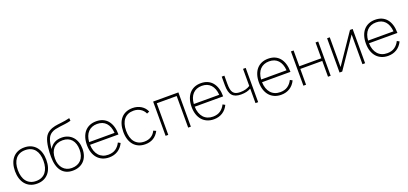

<svg xmlns="http://www.w3.org/2000/svg" viewBox="30 -1782 6044 2844"><g transform="rotate(-20 3052.0 -360.0)"><path d="M287 15Q227 15 181 -6Q135 -27 103.5 -65Q72 -103 56 -155.5Q40 -208 40 -271Q40 -335 56.5 -387.2Q73 -439.5 104.5 -476.8Q136 -514 182 -534.5Q228 -555 287 -555Q347.5 -555 393.5 -534Q439.5 -513 470.8 -475.5Q502 -438 518 -385.8Q534 -333.5 534 -271Q534 -207 517.8 -154.2Q501.5 -101.5 470 -64Q438.5 -26.5 392.5 -5.8Q346.5 15 287 15ZM287 -27Q338 -27 376 -44.8Q414 -62.5 439 -94.8Q464 -127 476.5 -171.8Q489 -216.5 489 -271Q489 -326 476.5 -370.8Q464 -415.5 438.8 -447Q413.5 -478.5 375.5 -495.8Q337.5 -513 287 -513Q235.5 -513 197.5 -495.2Q159.5 -477.5 134.5 -445.2Q109.5 -413 97.2 -368.8Q85 -324.5 85 -271Q85 -216 97.8 -171Q110.5 -126 136 -94Q161.5 -62 199.2 -44.5Q237 -27 287 -27Z M849.5 15Q792.5 15 748.5 -4.8Q704.5 -24.5 674.5 -63Q644.5 -101.5 629.2 -158Q614 -214.5 614 -288Q614 -319 615.2 -356.8Q616.5 -394.5 621.5 -432Q627.5 -480 636.8 -516.2Q646 -552.5 659.2 -579.8Q672.5 -607 690.5 -626.5Q708.5 -646 731.5 -660Q755 -674.5 778.5 -683Q802 -691.5 826.5 -696.8Q851 -702 877 -705Q903 -708 932 -711.5Q961 -715 993.8 -720.2Q1026.5 -725.5 1063.5 -735L1067.5 -692.5Q1022.5 -680 978.2 -674.5Q934 -669 893.5 -664Q853 -659 817.2 -650.8Q781.5 -642.5 752.5 -623.5Q732.5 -610.5 717.2 -592Q702 -573.5 691.2 -546.5Q680.5 -519.5 673.2 -482.2Q666 -445 661.5 -394Q695.5 -450 743.2 -476.2Q791 -502.5 858 -502.5Q910.5 -502.5 953.8 -484Q997 -465.5 1028.2 -431.2Q1059.5 -397 1076.5 -349Q1093.5 -301 1093.5 -242Q1093.5 -183 1076.5 -135.2Q1059.5 -87.5 1027.8 -54.2Q996 -21 951 -3Q906 15 849.5 15ZM849.5 -27Q896 -27 933 -41.8Q970 -56.5 995.5 -84.2Q1021 -112 1034.8 -152Q1048.5 -192 1048.5 -242Q1048.5 -293 1035.8 -333.5Q1023 -374 998.8 -402.2Q974.5 -430.5 939 -445.5Q903.5 -460.5 858 -460.5Q811 -460.5 774.2 -445.8Q737.5 -431 712 -402.8Q686.5 -374.5 673.2 -334Q660 -293.5 660 -242Q660 -193.5 673.5 -153.8Q687 -114 711.8 -85.8Q736.5 -57.5 771.5 -42.2Q806.5 -27 849.5 -27Z M1424.5 -27Q1494.5 -27 1541.8 -59.5Q1589 -92 1617 -149L1653.5 -129Q1620 -59 1561.2 -22Q1502.5 15 1424.5 15Q1367 15 1320.8 -4.8Q1274.5 -24.5 1241.8 -61.2Q1209 -98 1191.2 -151Q1173.5 -204 1173.5 -270Q1173.5 -336.5 1190.5 -389.5Q1207.5 -442.5 1239.5 -479.2Q1271.5 -516 1317.2 -535.5Q1363 -555 1420.5 -555Q1479 -555 1524.8 -535Q1570.5 -515 1602 -476.8Q1633.5 -438.5 1650 -383.5Q1666.5 -328.5 1666.5 -258H1218.5Q1220 -203.5 1235.2 -160.5Q1250.5 -117.5 1277 -87.8Q1303.5 -58 1340.8 -42.5Q1378 -27 1424.5 -27ZM1620 -300Q1611.5 -404 1560.2 -458.5Q1509 -513 1420.5 -513Q1376 -513 1340.2 -498.5Q1304.5 -484 1278.8 -456.8Q1253 -429.5 1238 -390Q1223 -350.5 1219.5 -300Z M1993.5 15Q1936 15 1890.2 -4.5Q1844.5 -24 1812.5 -60.8Q1780.5 -97.5 1763.5 -150.5Q1746.5 -203.5 1746.5 -270Q1746.5 -337 1763.2 -390Q1780 -443 1811.8 -479.8Q1843.5 -516.5 1889.5 -535.8Q1935.5 -555 1993.5 -555Q2031 -555 2065 -545.8Q2099 -536.5 2127.2 -519Q2155.5 -501.5 2176.8 -476.8Q2198 -452 2210.5 -421L2170.5 -404Q2159.5 -429.5 2141.8 -449.8Q2124 -470 2101.2 -484Q2078.5 -498 2051.2 -505.5Q2024 -513 1993.5 -513Q1945.5 -513 1908 -496.8Q1870.5 -480.5 1844.5 -449.2Q1818.5 -418 1805 -373Q1791.5 -328 1791.5 -270Q1791.5 -215 1804.2 -170Q1817 -125 1842.5 -93.2Q1868 -61.5 1905.8 -44.2Q1943.5 -27 1993.5 -27Q2054.5 -27 2099.8 -54.8Q2145 -82.5 2169.5 -135L2210.5 -117Q2176.5 -51.5 2122 -18.2Q2067.5 15 1993.5 15Z M2315.5 0V-540H2713.5V0H2671.5V-498H2357.5V0Z M3074.5 -27Q3144.5 -27 3191.8 -59.5Q3239 -92 3267 -149L3303.5 -129Q3270 -59 3211.2 -22Q3152.5 15 3074.5 15Q3017 15 2970.8 -4.8Q2924.5 -24.5 2891.8 -61.2Q2859 -98 2841.2 -151Q2823.5 -204 2823.5 -270Q2823.5 -336.5 2840.5 -389.5Q2857.5 -442.5 2889.5 -479.2Q2921.5 -516 2967.2 -535.5Q3013 -555 3070.5 -555Q3129 -555 3174.8 -535Q3220.5 -515 3252 -476.8Q3283.5 -438.5 3300 -383.5Q3316.5 -328.5 3316.5 -258H2868.5Q2870 -203.5 2885.2 -160.5Q2900.5 -117.5 2927 -87.8Q2953.5 -58 2990.8 -42.5Q3028 -27 3074.5 -27ZM3270 -300Q3261.5 -404 3210.2 -458.5Q3159 -513 3070.5 -513Q3026 -513 2990.2 -498.5Q2954.5 -484 2928.8 -456.8Q2903 -429.5 2888 -390Q2873 -350.5 2869.5 -300Z M3732.5 0V-228.5Q3701 -211 3664 -202Q3627 -193 3577.5 -193Q3529.5 -193 3495.2 -205.2Q3461 -217.5 3439 -243Q3417 -268.5 3406.8 -308.5Q3396.5 -348.5 3396.5 -404V-540H3438.5V-409Q3438.5 -361 3445.2 -327Q3452 -293 3468 -271.5Q3484 -250 3511 -240Q3538 -230 3578.5 -230Q3627.5 -230 3665 -240.8Q3702.5 -251.5 3732.5 -271V-540H3774.5V0Z M4135.5 -27Q4205.5 -27 4252.8 -59.5Q4300 -92 4328 -149L4364.5 -129Q4331 -59 4272.2 -22Q4213.5 15 4135.5 15Q4078 15 4031.8 -4.8Q3985.5 -24.5 3952.8 -61.2Q3920 -98 3902.2 -151Q3884.5 -204 3884.5 -270Q3884.5 -336.5 3901.5 -389.5Q3918.5 -442.5 3950.5 -479.2Q3982.5 -516 4028.2 -535.5Q4074 -555 4131.5 -555Q4190 -555 4235.8 -535Q4281.5 -515 4313 -476.8Q4344.5 -438.5 4361 -383.5Q4377.5 -328.5 4377.5 -258H3929.5Q3931 -203.5 3946.2 -160.5Q3961.5 -117.5 3988 -87.8Q4014.5 -58 4051.8 -42.5Q4089 -27 4135.5 -27ZM4331 -300Q4322.5 -404 4271.2 -458.5Q4220 -513 4131.5 -513Q4087 -513 4051.2 -498.5Q4015.5 -484 3989.8 -456.8Q3964 -429.5 3949 -390Q3934 -350.5 3930.5 -300Z M4487.5 0V-540H4529.5V-291H4875.5V-540H4917.5V0H4875.5V-249H4529.5V0Z M5460.5 -540V0H5418.5V-469L5099.5 0H5057.5V-540H5099.5V-71L5418.5 -540Z M5821.5 -27Q5891.5 -27 5938.8 -59.5Q5986 -92 6014 -149L6050.5 -129Q6017 -59 5958.2 -22Q5899.5 15 5821.5 15Q5764 15 5717.8 -4.8Q5671.5 -24.5 5638.8 -61.2Q5606 -98 5588.2 -151Q5570.5 -204 5570.5 -270Q5570.5 -336.5 5587.5 -389.5Q5604.5 -442.5 5636.5 -479.2Q5668.5 -516 5714.2 -535.5Q5760 -555 5817.5 -555Q5876 -555 5921.8 -535Q5967.5 -515 5999 -476.8Q6030.5 -438.5 6047 -383.5Q6063.5 -328.5 6063.5 -258H5615.5Q5617 -203.5 5632.2 -160.5Q5647.5 -117.5 5674 -87.8Q5700.5 -58 5737.8 -42.5Q5775 -27 5821.5 -27ZM6017 -300Q6008.5 -404 5957.2 -458.5Q5906 -513 5817.5 -513Q5773 -513 5737.2 -498.5Q5701.5 -484 5675.8 -456.8Q5650 -429.5 5635 -390Q5620 -350.5 5616.5 -300Z"/></g></svg>

Font: Vela Sans ExtLt
Style: Regular
Weight: 200
Designer: Principal design: Mikhail Sharanda - project Manrope.
Design modification: Ravid Balaliev
Foundry: Mikhail Sharanda
Version: Version 1.001